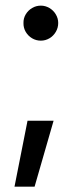

<svg xmlns="http://www.w3.org/2000/svg" viewBox="-20 -534 294 691"><path d="M79.1 -99.6H172.9L104.5 137.7H32.2ZM64.5 -451.2Q64 -467.8 72.5 -482.2Q81.1 -496.6 95.5 -505.1Q109.9 -513.7 127 -513.7Q143.6 -513.7 158 -505.1Q172.4 -496.6 180.9 -482.2Q189.5 -467.8 189.5 -451.2Q189.5 -434.1 180.9 -419.4Q172.4 -404.8 158 -396.2Q143.6 -387.7 127 -387.7Q109.9 -387.7 95.5 -396.2Q81.1 -404.8 72.5 -419.4Q64 -434.1 64.5 -451.2Z"/></svg>

Font: WEMIX Pretendard
Style: Regular
Weight: 400
Designer: Base glyphs from Inter by Rasmus Andersson; Hangeul glyphs from Noto Sans CJK(Source Han Sans) by Jang Soo-young and Kan
Foundry: Kil Hyung-jin
Version: Version 1.000